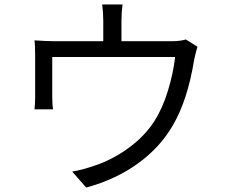

<svg xmlns="http://www.w3.org/2000/svg" viewBox="-20 -801 1017 856"><path d="M526.4 -781.2Q521.5 -745.1 521.5 -709V-617.2H742.2Q783.2 -617.2 808.6 -625L860.4 -592.8Q855.5 -579.1 845.7 -535.2Q816.4 -353.5 750 -241.2Q694.3 -144.5 595.7 -72.8Q497.1 -1 364.3 35.2L301.8 -36.1Q345.7 -43 401.4 -62.5Q479.5 -87.9 552.2 -140.6Q625 -193.4 668 -260.7Q705.1 -318.4 729 -397.5Q752.9 -476.6 760.7 -546.9H212.9V-371.1Q212.9 -333 216.8 -313.5H133.8Q136.7 -337.9 136.7 -375V-546.9Q136.7 -600.6 133.8 -621.1Q190.4 -617.2 224.6 -617.2H440.4V-709Q440.4 -744.1 435.5 -781.2Z"/></svg>

Font: Min Sans
Style: Regular
Weight: 400
Designer: Jinseong-Kim, NotoSansCJK, Nunito
Foundry: Jinseong-Kim
Version: Version 1.400;Glyphs 3.1.2 (3151)